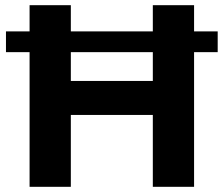

<svg xmlns="http://www.w3.org/2000/svg" viewBox="-20 -720 863 740"><path d="M819 -599V-519H728V0H569V-277H253V0H94V-519H3V-599H94V-700H253V-599H569V-700H728V-599ZM569 -408V-519H253V-408Z"/></svg>

Font: Gontserrat SemiBold
Style: Regular
Weight: 600
Designer: Julieta Ulanovsky
Foundry: Julieta Ulanovsky
Version: Version 6.001